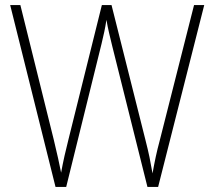

<svg xmlns="http://www.w3.org/2000/svg" viewBox="-20 -734 841 754"><path d="M782 -714 601 0H559L421 -552Q414 -581 408.5 -604Q403 -627 398 -656Q394 -630 389.5 -609Q385 -588 379 -563L240 0H198L20 -714H60L191 -186Q201 -144 208 -113Q215 -82 220 -56Q226 -89 233.5 -122.5Q241 -156 249 -187L380 -714H418L551 -185Q561 -146 567 -117Q573 -88 579 -53Q585 -87 591.5 -117.5Q598 -148 608 -185L742 -714Z"/></svg>

Font: Noto Sans Lao Looped SemiCondensed ExtraLight
Style: Regular
Weight: 200
Width: 4
Designer: Mark Frömberg, Ben Mitchell
Foundry: The Fontpad Ltd
Version: Version 1.002; ttfautohint (v1.8.4.7-5d5b)